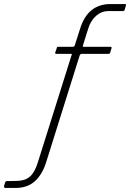

<svg xmlns="http://www.w3.org/2000/svg" viewBox="-193 -762 645 952"><path d="M356 -530Q358 -530 359.5 -528Q361 -526 360 -523L353 -500Q352 -497 350 -496Q348 -495 345 -495H212Q208 -495 206 -493Q204 -491 202 -487L36 42Q17 103 -20 136.5Q-57 170 -117 170H-166Q-170 170 -172 167Q-174 164 -173 160L-167 141Q-164 136 -160 136L-108 135Q-68 134 -44.5 113.5Q-21 93 -6 45L162 -489Q164 -492 163 -493.5Q162 -495 159 -495H85Q82 -495 81 -497Q80 -499 81 -502L89 -525Q89 -528 90.5 -529Q92 -530 95 -530H168Q172 -530 174.5 -532Q177 -534 178 -538L204 -619Q223 -681 261 -711.5Q299 -742 355 -742H427Q430 -742 431.5 -740Q433 -738 431 -734L425 -713Q423 -707 415 -707H342Q310 -707 283.5 -683.5Q257 -660 245 -622L218 -536Q217 -532 217.5 -531Q218 -530 222 -530H356Z"/></svg>

Font: Libre Franklin Thin Thin
Style: Italic
Weight: 250
Italic angle: -8°
Version: Version 3.000